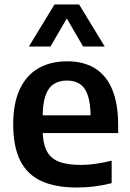

<svg xmlns="http://www.w3.org/2000/svg" viewBox="-20 -828 580 858"><path d="M324 10Q227.5 10 164.2 -19.2Q101 -48.5 70 -111Q39 -173.5 39 -273Q39 -365.5 67.8 -428Q96.5 -490.5 150.5 -522.2Q204.5 -554 281 -554Q354.5 -554 405.2 -522.2Q456 -490.5 482 -427Q508 -363.5 508 -269V-233.5H113V-312.5H408L385 -301.5Q385 -363.5 373 -400Q361 -436.5 337.5 -452.2Q314 -468 279.5 -468Q245 -468 220.5 -452.5Q196 -437 183.2 -400.5Q170.5 -364 170.5 -302V-251Q170.5 -192 187.2 -156.8Q204 -121.5 241.5 -106.2Q279 -91 342 -91Q373.5 -91 408 -96Q442.5 -101 479 -110V-9.5Q437 1 399.2 5.5Q361.5 10 324 10ZM109 -620 223.5 -808H333.5L448 -620H351.5L268 -763.5H289L205.5 -620Z"/></svg>

Font: Encode Sans Condensed Thin SemiBold
Style: Regular
Weight: 600
Version: Version 3.002